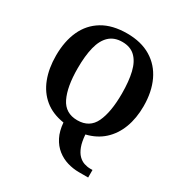

<svg xmlns="http://www.w3.org/2000/svg" viewBox="-216 -884 1219 1284"><g transform="rotate(30 393.5 -242.5)"><path d="M577 240Q532.3 240 488.6 227Q445 214 409 185.5Q373 157 350 112Q327 67 322 4Q232 -10 173 -58.5Q114 -107 84.5 -184Q55 -261 55 -359Q55 -470 92.5 -552Q130 -634 205.6 -679.5Q281.1 -725 394.7 -725Q503 -725 578.5 -679.5Q654 -634 693 -551.5Q732 -469 732 -358Q732 -265 704 -191Q676 -117 622 -68Q568 -19 489 0Q493 55 506.5 90.5Q520 126 540 146Q560 166 584 174Q608 182 633 182H649V240ZM394.1 -55Q488 -55 526 -135.2Q564 -215.4 564 -358.4Q564 -454 547.7 -521.4Q531.4 -588.8 494.1 -624.4Q456.9 -660 394.9 -660Q333 -660 294.8 -624.4Q256.6 -588.8 239.8 -521.4Q223 -454 223 -358.4Q223 -215.4 262 -135.2Q301 -55 394.1 -55Z"/></g></svg>

Font: Noto Serif Kannada
Style: Regular
Weight: 400
Designer: Universal Thirst, Indian Type Foundry and the Monotype Design Team
Foundry: Monotype Imaging Inc.
Version: Version 2.003